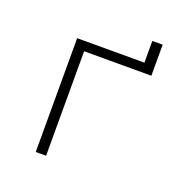

<svg xmlns="http://www.w3.org/2000/svg" viewBox="-120 -763 839 872"><g transform="rotate(20 300.0 -327.5)"><path d="M145 0V-550H470V-655H520V-505H195V0Z"/></g></svg>

Font: Pitagon Sans Mono Thin
Style: Regular
Weight: 100
Monospace: yes
Designer: Travis Tran
Foundry: Pitagon
Version: Version 1.001; ttfautohint (v1.8.4.7-5d5b);gftools[0.9.26]